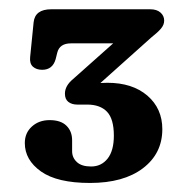

<svg xmlns="http://www.w3.org/2000/svg" viewBox="-20 -720 400 414"><path d="M330 -441.5Q330 -389 288.2 -357.2Q246.5 -325.5 174 -325.5Q103.5 -325.5 68.5 -350.2Q33.5 -375 33.5 -411.5Q33.5 -433.5 48.8 -447.2Q64 -461 87 -461Q111 -461 123.2 -449Q135.5 -437 135.5 -417.5V-394Q135.5 -380 145.8 -370.5Q156 -361 176.5 -361Q198.5 -361 212 -378Q225.5 -395 225.5 -427.5Q225.5 -463.5 210.8 -479Q196 -494.5 168 -494.5H146.5Q135 -494.5 127.5 -500.2Q120 -506 120 -518Q120 -535 137.5 -549.5L224 -626.5H133Q108.5 -626.5 103.5 -606.5L100 -592.5Q93.5 -569.5 71 -569.5Q58.5 -569.5 51 -576.2Q43.5 -583 45 -597L52.5 -672Q55.5 -700 90.5 -700H304Q318 -700 326 -693Q334 -686 334 -675.5Q334 -666.5 327 -658.2Q320 -650 306 -639L196.5 -541Q203.5 -541.5 211.5 -541.5Q265.5 -541.5 297.8 -513.8Q330 -486 330 -441.5Z"/></svg>

Font: Fraunces 9pt S100 SemiBold
Style: Regular
Weight: 600
Version: Version 1.000; ttfautohint (v1.8.3)